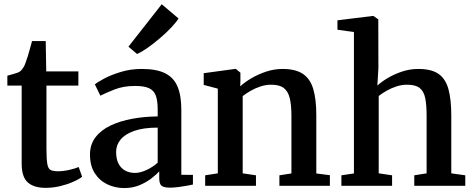

<svg xmlns="http://www.w3.org/2000/svg" viewBox="-20 -896 2284 926"><path d="M200 10Q143.5 10 114 -16.2Q84.5 -42.5 84.5 -106.5V-483H15.5V-531Q26 -534 38 -537.2Q50 -540.5 60.5 -544Q71 -547.5 76.5 -551.5Q82.5 -556.5 87 -562.2Q91.5 -568 95.5 -575.2Q99.5 -582.5 103 -592.5Q108 -605 114 -624.8Q120 -644.5 125.5 -664.8Q131 -685 134.5 -698H200.5L203 -551.5H358V-483H204V-182Q204 -130 208 -106.2Q212 -82.5 224 -76.2Q236 -70 259.5 -70Q285.5 -70 314.8 -76.8Q344 -83.5 359.5 -90.5L376 -43.5Q360.5 -31 332.2 -18.8Q304 -6.5 269.8 1.8Q235.5 10 200 10Z M579.5 11Q535 11 497.5 -7Q460 -25 437 -60.8Q414 -96.5 414 -150.5Q414 -199.5 440.8 -234.2Q467.5 -269 513.5 -290.8Q559.5 -312.5 618 -323.2Q676.5 -334 740.5 -334.5V-368Q740.5 -410 731.5 -434.8Q722.5 -459.5 699 -470.5Q675.5 -481.5 632 -481.5Q575 -481.5 531.8 -464.2Q488.5 -447 464 -434.5L437.5 -489Q449 -499 482 -516.8Q515 -534.5 562.5 -549Q610 -563.5 663 -563.5Q734.5 -563.5 776.2 -542.8Q818 -522 836.2 -478.5Q854.5 -435 854.5 -366.5V-53L910.5 -52.5V-6Q899.5 -3.5 880.2 0Q861 3.5 839.5 6.2Q818 9 800 9Q771 9 759.5 0.2Q748 -8.5 748 -38.5V-69.5Q735.5 -55.5 711.8 -36.8Q688 -18 654.5 -3.5Q621 11 579.5 11ZM631 -62Q656.5 -62 687 -76.2Q717.5 -90.5 740.5 -111.5V-280.5Q672 -280.5 627.5 -264.8Q583 -249 561.5 -222.8Q540 -196.5 540 -163.5Q540 -128.5 552 -106Q564 -83.5 584.5 -72.8Q605 -62 631 -62ZM640.5 -636 599.5 -671 760 -875.5 841 -807Q829.5 -788 805 -762.2Q780.5 -736.5 750.2 -710.8Q720 -685 691 -664.8Q662 -644.5 641.5 -636Z M1030.5 -60V-468.5L962.5 -486.5V-543L1113 -563.5H1117.5L1139.5 -545.5V-505L1138.5 -479.5Q1160 -499.5 1192.8 -518.8Q1225.5 -538 1264.2 -550.8Q1303 -563.5 1342.5 -563.5Q1404.5 -563.5 1440 -540.2Q1475.5 -517 1490.5 -467.8Q1505.5 -418.5 1505.5 -340.5V-59.5L1571 -51V0H1327.5V-50.5L1385.5 -59.5V-339Q1385.5 -390.5 1377.2 -423.5Q1369 -456.5 1348 -472Q1327 -487.5 1287.5 -487.5Q1262 -487.5 1236.8 -479.2Q1211.5 -471 1189.2 -458.2Q1167 -445.5 1150.5 -432.5V-60L1214.5 -50.5V0H969.5V-50.5Z M1687 -59.5V-741.5L1607.5 -752.5V-798L1777 -819H1781L1804.5 -802.5L1805 -568.5L1800 -483Q1817.5 -500 1848.5 -518.8Q1879.5 -537.5 1918 -550.5Q1956.5 -563.5 1997.5 -563.5Q2060.5 -563.5 2094.8 -539.8Q2129 -516 2142.8 -466.2Q2156.5 -416.5 2156.5 -338.5V-60L2224 -50.5V0H1978V-50.5L2037.5 -60V-338.5Q2037.5 -390 2030.8 -423Q2024 -456 2003.8 -471.8Q1983.5 -487.5 1943 -487.5Q1918 -487.5 1893 -479.5Q1868 -471.5 1845.8 -459Q1823.5 -446.5 1806.5 -433V-60L1871 -50.5V0H1626.5V-50.5Z"/></svg>

Font: Merriweather 28pt SemiBold
Style: Regular
Weight: 600
Version: Version 2.100